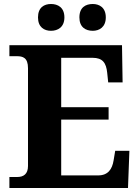

<svg xmlns="http://www.w3.org/2000/svg" viewBox="-20 -940 698 960"><path d="M444 -786C476 -786 509 -804 509 -853C509 -903 476 -920 444 -920C408 -920 377 -903 377 -853C377 -804 408 -786 444 -786ZM235 -786C269 -786 302 -804 302 -853C302 -903 269 -920 235 -920C201 -920 170 -903 170 -853C170 -804 201 -786 235 -786ZM27 0H620L627 -186H556L548 -138C541 -94 520 -63 471 -63H286V-342H523V-404H286V-651H443C493 -651 511 -626 516 -576L521 -528H593L590 -714H27V-659H64C94 -659 120 -652 120 -599V-110C120 -70 98 -55 66 -55H27Z"/></svg>

Font: Noto Serif Hentaigana Bold
Style: Regular
Weight: 700
Designer: Kazuhiro Yamada
Foundry: nipponia
Version: Version 1.000